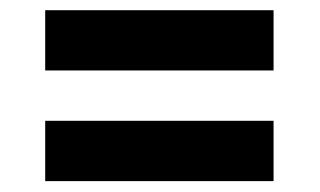

<svg xmlns="http://www.w3.org/2000/svg" viewBox="-20 -499 612 367"><path d="M502.9 -364.3H66.4V-479.5H502.9ZM502.9 -152.8H66.4V-268.1H502.9Z"/></svg>

Font: TypoPRO Roboto
Style: Bold
Weight: 700
Designer: Google
Version: Version 2.136; 2016